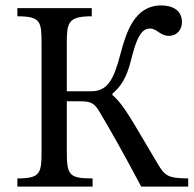

<svg xmlns="http://www.w3.org/2000/svg" viewBox="-20 -687 713 707"><path d="M673 -30C599 -31 588 -38 560 -85C472 -232 438 -300 394 -337V-342C442 -383 453 -428 469 -490C488 -562 508 -582 532 -582C558 -582 570 -555 601 -555C634 -555 650 -580 650 -606C650 -649 615 -667 574 -667C475 -667 445 -568 424 -490C400 -397 377 -351 317 -351H226V-525C226 -603 229 -627 318 -627V-657H44V-627C131 -627 133 -607 133 -525V-131C133 -49 129 -30 44 -30V0H321V-30C234 -30 226 -42 226 -131V-314H274C316 -314 327 -307 346 -276C394 -195 429 -133 500 0H673Z"/></svg>

Font: STIX Two Math
Style: Regular
Weight: 400
Designer: Ross Mills, John Hudson & Paul Hanslow, Tiro Typeworks Ltd; with portions MicroPress Inc., with additions and correction
Foundry: Tiro Typeworks Ltd
Version: Version 2.02 b142